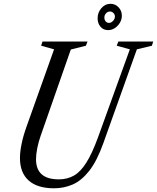

<svg xmlns="http://www.w3.org/2000/svg" viewBox="-20 -980 826 1010"><path d="M264.5 10.5Q176.5 10.5 130.8 -30.5Q85 -71.5 85 -148.5Q85 -182 93.8 -224.2Q102.5 -266.5 120.5 -316.5L264.5 -720.5L196.5 -739.5L203.5 -761.5H440.5L432 -739.5L352.5 -719.5L194 -266Q183 -235 176.2 -201.8Q169.5 -168.5 169.5 -142Q169.5 -36.5 289.5 -36.5Q334.5 -36.5 369.2 -56.5Q404 -76.5 434.2 -124.5Q464.5 -172.5 495 -256L663 -720.5L594 -739.5L602.5 -761.5H786L779 -739.5L700 -720.5L524 -228Q490 -132.5 449 -80.8Q408 -29 361.8 -9.2Q315.5 10.5 264.5 10.5ZM549 -821.5Q524 -821.5 508.8 -839.2Q493.5 -857 493.5 -884Q493.5 -914 513.2 -937Q533 -960 561 -960Q586 -960 603.5 -941.8Q621 -923.5 621 -897.5Q621 -878 610.8 -860.5Q600.5 -843 584 -832.2Q567.5 -821.5 549 -821.5ZM553.5 -859.5Q564.5 -859.5 574.5 -870Q584.5 -880.5 584.5 -893Q584.5 -904 576.5 -911.8Q568.5 -919.5 558.5 -919.5Q546.5 -919.5 537.8 -910Q529 -900.5 529 -888Q529 -875.5 536 -867.5Q543 -859.5 553.5 -859.5Z"/></svg>

Font: Libre Caslon Condensed
Style: Italic
Weight: 400
Italic angle: -22.583°
Designer: Pablo Impallari, Rodrigo Fuenzalida, Katja Schimmel, Ertekin Erdin
Foundry: Pablo Impallari, Rodrigo Fuenzalida
Version: Version 2.000;gftools[0.9.33]